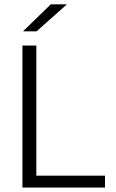

<svg xmlns="http://www.w3.org/2000/svg" viewBox="-20 -844 524 864"><path d="M143.5 0H81V-639H143.5ZM113.5 -53.5H452.5V0H113.5ZM208.5 -824.5H280V-823.5L144.5 -703H84.5V-704Z"/></svg>

Font: Anek Latin Light
Style: Regular
Weight: 300
Designer: Yesha Goshar
Foundry: Ek Type
Version: Version 1.003